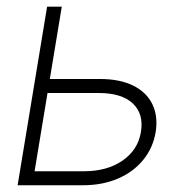

<svg xmlns="http://www.w3.org/2000/svg" viewBox="-20 -549 543 569"><path d="M117.2 -314.9H276.4Q335 -314.9 374.5 -295.4Q414.1 -275.9 431.4 -240.5Q448.7 -205.1 441.4 -158.2Q433.6 -110.8 404.5 -75.2Q375.5 -39.6 329.6 -19.8Q283.7 0 225.6 0H32.2L119.6 -529.3H163.1L82.5 -41.5H229Q297.4 -41.5 343 -73Q388.7 -104.5 397.5 -157.2Q406.7 -210.9 373.8 -242.2Q340.8 -273.4 272.5 -273.4H110.4Z"/></svg>

Font: Inter 24pt ExtraLight
Style: Italic
Weight: 250
Italic angle: -9.3988°
Version: Version 4.001;git-66647c0bb